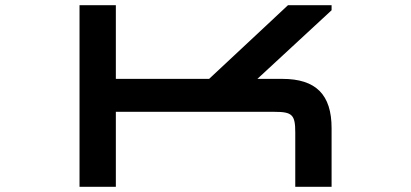

<svg xmlns="http://www.w3.org/2000/svg" viewBox="-20 -720 1584 740"><path d="M286.5 -700V0H426.5V-289H1038C1106.5 -289 1118 -277.5 1118 -209.5V0H1258V-226C1258 -355.5 1197.5 -416 1068 -416H972L1258 -680.5V-700H1090L786 -416H426.5V-700Z"/></svg>

Font: Melete Medium
Style: Regular
Weight: 500
Width: 6
Designer: Sora Sagano
Foundry: DOT COLON
Version: Version 0.200;FEAKit 1.0